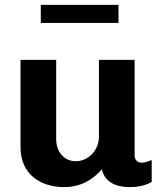

<svg xmlns="http://www.w3.org/2000/svg" viewBox="-20 -756 652 786"><path d="M147 -662H465V-736H147ZM531 -120V-511H385V-197C385 -140 341 -96 290 -96C243 -96 210 -134 210 -186V-511H64V-154C64 -43 145 10 243 10C315 10 364 -25 397 -63C407 -18 443 10 513 10C563 10 594 -7 601 -11V-101C595 -98 575 -90 560 -90C547 -90 531 -98 531 -120Z"/></svg>

Font: Chivo
Style: Bold
Weight: 700
Designer: Hector Gatti
Foundry: Omnibus-Type
Version: Version 1.003;PS 001.003;hotconv 1.0.70;makeotf.lib2.5.58329